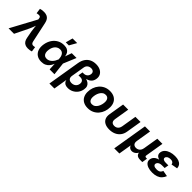

<svg xmlns="http://www.w3.org/2000/svg" viewBox="245 -2214 3865 3865"><g transform="rotate(45 2177.5 -281.5)"><path d="M-30.1 0 266 -548.4 264.1 -566.6Q262.5 -593.9 252.2 -607.1Q241.8 -620.3 221.6 -622.3Q201.4 -624.2 169.2 -617.3L153.9 -614.1L138.6 -724.5Q155.6 -731.1 183.7 -735.3Q211.8 -739.5 240.3 -739.5Q288.2 -739.5 323 -724.9Q357.7 -710.3 380.2 -678.6Q402.7 -646.9 413.5 -595.7L506 -164Q512.2 -135.7 524.4 -121.5Q536.6 -107.3 554.8 -104.4Q573 -101.5 596.8 -106.5L615.1 -110.3L630.7 -3Q614.1 3.3 586.7 8Q559.2 12.8 530.5 12.8Q485.6 12.8 452.1 -2.1Q418.7 -17 397.5 -48.8Q376.3 -80.6 367.3 -131.9L339.1 -283.4Q329.9 -337.3 325.4 -390.7Q321 -444.1 317.3 -502.8H351.4Q328.3 -444.3 309.2 -390.7Q290 -337.1 263.9 -283.4L125.4 0Z M908.9 11.7Q831.8 11.7 779.8 -23.7Q727.8 -59.2 706.1 -122.9Q684.5 -186.6 698.4 -271.3Q712.8 -356.8 754.9 -419.9Q797 -483 860.2 -517.9Q923.5 -552.7 1000.8 -552.7Q1059.6 -552.7 1094.5 -534.1Q1129.3 -515.4 1146.7 -485.8Q1164.1 -456.3 1169.6 -422.9Q1175.1 -389.6 1175.3 -360.5H1222.8L1245.4 -274.4L1276.4 0H1138.6L1125.3 -274.4Q1124.1 -304.5 1117.8 -333.2Q1111.5 -361.8 1098.1 -384.9Q1084.7 -407.9 1062.2 -421.6Q1039.6 -435.4 1005.6 -435.4Q964.9 -435.4 932.1 -415.7Q899.4 -396.1 877.4 -359.6Q855.5 -323 847.1 -271.4Q838.9 -220.7 847.4 -184.1Q855.8 -147.5 880.4 -127.9Q904.9 -108.3 943.9 -108.3Q978.3 -108.3 1006.9 -122.8Q1035.5 -137.3 1058.3 -160.9Q1081.2 -184.6 1097.8 -213.5Q1114.5 -242.5 1124.8 -271.5L1223.2 -545.9H1359.5L1244.9 -271.5L1194.8 -191H1147.4Q1136.6 -161.9 1120.5 -127.1Q1104.3 -92.2 1078 -60.5Q1051.7 -28.8 1010.7 -8.6Q969.8 11.7 908.9 11.7ZM983.5 -615.1 1024.8 -767.1H1156.8L1070.6 -615.1Z M1336.8 204.1 1452 -492.5Q1465.2 -571.9 1502.1 -626.6Q1539.1 -681.2 1596.1 -709.3Q1653.1 -737.3 1726.5 -737.3Q1798.5 -737.3 1849.9 -711.3Q1901.3 -685.3 1925.6 -638.9Q1950 -592.5 1940 -531.4Q1930.6 -473.3 1897.4 -439.1Q1864.1 -404.9 1810.5 -388.2Q1756.9 -371.4 1686.8 -365.2L1692.8 -400.8Q1744.1 -396.5 1787.9 -385Q1831.8 -373.6 1862.8 -351.8Q1893.8 -330.1 1907.9 -295Q1922 -259.9 1913.2 -207.9Q1902.7 -143.9 1866.8 -95.4Q1830.8 -46.9 1777.4 -19.6Q1723.9 7.7 1660.7 7.7Q1613 7.7 1582.4 -8.7Q1551.8 -25.1 1536.8 -56.7Q1521.9 -88.2 1520.7 -133.9H1534.3L1478.5 204.1ZM1644 -116Q1678.9 -116 1706.4 -128.8Q1733.8 -141.6 1751.7 -165.2Q1769.7 -188.8 1774.9 -221.1Q1783.3 -270 1759.5 -298.4Q1735.7 -326.7 1686.9 -326.7H1633.4L1649.7 -425.5H1682.7Q1712.6 -425.5 1736.3 -436.5Q1760.1 -447.5 1775.6 -468.4Q1791.1 -489.2 1795.9 -517.4Q1803 -559.7 1780.7 -584.3Q1758.5 -608.9 1713.8 -608.9Q1682.7 -608.9 1658.1 -597.1Q1633.5 -585.3 1617.7 -564.2Q1601.9 -543.1 1597.1 -513.7L1548.8 -222.7Q1543.8 -191.7 1552.9 -167.7Q1562.1 -143.6 1585.1 -129.8Q1608.1 -116 1644 -116Z M2230.7 10.7Q2156.9 10.7 2105 -17.6Q2053.2 -45.8 2025.9 -97.2Q1998.5 -148.5 1998.5 -217.2Q1998.5 -283 2019.4 -343.2Q2040.4 -403.4 2080.3 -450.7Q2120.2 -498 2177.5 -525.4Q2234.9 -552.7 2308 -552.7Q2381.5 -552.7 2433.5 -524.6Q2485.4 -496.5 2512.8 -445.1Q2540.1 -393.8 2540.1 -324.6Q2540.1 -258.7 2519.3 -198.5Q2498.6 -138.2 2458.6 -91.1Q2418.6 -43.9 2361.2 -16.6Q2303.9 10.7 2230.7 10.7ZM2235.8 -104.6Q2276.6 -104.6 2306.4 -126.5Q2336.2 -148.3 2355.3 -182.7Q2374.5 -217.1 2383.7 -256Q2392.9 -294.9 2392.9 -328.7Q2392.9 -361.5 2382.9 -385.9Q2372.9 -410.3 2353 -423.9Q2333 -437.5 2302.6 -437.5Q2261.8 -437.5 2232 -415.9Q2202.2 -394.3 2183.1 -360.1Q2163.9 -325.8 2154.7 -287.1Q2145.5 -248.3 2145.5 -214Q2145.5 -165.1 2168 -134.9Q2190.5 -104.6 2235.8 -104.6Z M2841.2 8.2Q2764.7 8.2 2713.4 -18.5Q2662 -45.1 2640.1 -95.1Q2618.2 -145 2629.7 -215.2L2684.5 -545.9H2830.9L2777.9 -224.6Q2771.9 -188.6 2780.2 -164.1Q2788.5 -139.6 2809.4 -127.1Q2830.4 -114.6 2861.8 -114.6Q2893.7 -114.6 2918.6 -127.1Q2943.5 -139.6 2959.9 -164.1Q2976.2 -188.6 2982.2 -224.6L3035.2 -545.9H3181.6L3127.1 -215.2Q3115.6 -145.5 3077.2 -95.4Q3038.9 -45.3 2978.7 -18.6Q2918.4 8.2 2841.2 8.2Z M3182.5 204.1 3306.5 -545.9H3452.4L3399.1 -223.3Q3392.9 -185.2 3402.4 -160.2Q3411.9 -135.2 3433.4 -123Q3455 -110.7 3484.2 -110.7Q3514.7 -110.7 3539.7 -123.3Q3564.8 -135.9 3581.9 -160.9Q3599 -185.9 3605.2 -223.3L3658.5 -545.9H3804.4L3739.6 -154.4Q3736.3 -133.9 3744.3 -124.4Q3752.4 -115 3774.3 -115H3796.1L3777.1 0H3715.2Q3644.6 0 3615.4 -35.9Q3586.2 -71.8 3597.5 -139.7L3605.8 -189H3629.8Q3621 -134.6 3602.9 -98.7Q3584.8 -62.9 3561.9 -42.5Q3539.1 -22 3515.1 -13.4Q3491.2 -4.8 3470.6 -4.8Q3449.1 -4.8 3427.6 -13.4Q3406.1 -22 3389.8 -42.6Q3373.5 -63.1 3367.1 -98.8Q3360.8 -134.6 3369.6 -189H3393.5L3328.4 204.1Z M4066.2 9.8Q3995.4 9.8 3942.4 -9.1Q3889.5 -27.9 3863 -63.3Q3836.5 -98.7 3844.9 -148.5Q3849.6 -176.8 3865.8 -201.7Q3882.1 -226.5 3910.8 -245.3Q3939.5 -264.1 3981.8 -274.9Q4024.2 -285.8 4081.1 -285.8H4188.4L4179.9 -233.7H4103.9Q4070.4 -233.7 4045.7 -224.7Q4021 -215.8 4006.5 -200.2Q3992 -184.5 3988.4 -164.3Q3983.4 -134.7 4007.6 -116.7Q4031.7 -98.6 4084.8 -98.6Q4119.4 -98.6 4142 -106.9Q4164.6 -115.2 4178.8 -131.9Q4193 -148.6 4202.4 -173.6L4327.8 -150.9Q4308.2 -99 4273.7 -63.1Q4239.2 -27.1 4187.9 -8.7Q4136.7 9.8 4066.2 9.8ZM4077.7 -264.4Q4024.8 -264.4 3987.8 -273.9Q3950.7 -283.3 3928.4 -300.9Q3906.1 -318.5 3898 -342.5Q3889.9 -366.5 3894.8 -395.4Q3903.3 -446.2 3940.4 -481.2Q3977.4 -516.2 4034.1 -534.5Q4090.7 -552.7 4158.3 -552.7Q4223.4 -552.7 4267.7 -535.9Q4311.9 -519 4335.6 -486.4Q4359.3 -453.8 4362.1 -406.2L4227.3 -382Q4224.8 -411.3 4203.4 -428Q4182 -444.8 4140 -444.8Q4094.6 -444.8 4065.8 -426.5Q4037.1 -408.2 4033.3 -381Q4029.2 -355.2 4052.1 -339.6Q4075 -324 4118.8 -324H4194.8L4184.9 -264.4Z"/></g></svg>

Font: Inter Variable
Style: Italic
Weight: 400
Italic angle: -9.39999°
Designer: Rasmus Andersson
Foundry: rsms
Version: Version 4.001;git-9221beed3